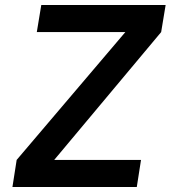

<svg xmlns="http://www.w3.org/2000/svg" viewBox="-20 -752 686 772"><path d="M30 0 47 -109 484 -623H128L146 -732H646L628 -623L198 -109H547L530 0Z"/></svg>

Font: Exo
Style: Demi Bold Italic
Weight: 600
Designer: Natanael Gama
Version: Version 1